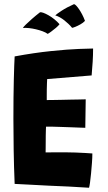

<svg xmlns="http://www.w3.org/2000/svg" viewBox="-20 -897 518 924"><path d="M408.5 6.5Q359.5 3.5 311.5 0.8Q263.5 -2 214 -3.5Q174 -5.5 132.5 -7.8Q91 -10 50.5 -12Q47 -96 45.8 -175.2Q44.5 -254.5 44.5 -324Q44.5 -435.5 46.5 -513.5Q48.5 -591.5 50.5 -625.5Q145 -643 225.5 -651.2Q306 -659.5 360.2 -661.5Q414.5 -663.5 428 -663.5Q428 -631 426 -599.8Q424 -568.5 421 -534L207 -516.5Q206.5 -510 206 -496.2Q205.5 -482.5 205.2 -466.2Q205 -450 205 -436Q205 -422 205 -415.5Q216.5 -415.5 234.8 -415.8Q253 -416 274.8 -416.5Q296.5 -417 318.5 -417.5Q340.5 -418 359.8 -418.2Q379 -418.5 392.5 -419L390.5 -282Q384 -282 365 -282.8Q346 -283.5 321.2 -284.5Q296.5 -285.5 271.5 -286.2Q246.5 -287 227.5 -287.5Q208.5 -288 201.5 -287.5Q201 -282.5 200.8 -270.8Q200.5 -259 200.2 -244.2Q200 -229.5 200 -213.8Q200 -198 199.8 -184.8Q199.5 -171.5 199.5 -163.5Q206 -163.5 234.5 -163.8Q263 -164 293 -164Q318 -164 343 -163Q368 -162 389.5 -160.8Q411 -159.5 424.5 -158.5Q424.5 -138.5 422.5 -112.8Q420.5 -87 418.2 -62Q416 -37 413.2 -18.2Q410.5 0.5 408.5 6.5ZM172 -837.5Q177 -839.5 188.2 -835.5Q199.5 -831.5 214 -823.2Q228.5 -815 242.2 -803.8Q256 -792.5 266.5 -780.5Q261.5 -773.5 249.5 -763.2Q237.5 -753 225.8 -744.5Q214 -736 209.5 -734Q200 -741 185 -746.5Q170 -752 153 -756Q136 -760 119.8 -761.8Q103.5 -763.5 90 -762.5Q92.5 -767 104.2 -778.8Q116 -790.5 134 -806.2Q152 -822 172 -837.5ZM336 -877Q340 -877 346.5 -870.2Q353 -863.5 360.5 -852.5Q368 -841.5 375.5 -827.2Q383 -813 389 -796.5Q380 -787 367 -779.8Q354 -772.5 342.8 -768Q331.5 -763.5 327 -763Q319 -773 309.2 -782.2Q299.5 -791.5 289.2 -799.5Q279 -807.5 268.2 -813.5Q257.5 -819.5 246 -823Q251 -828.5 276 -845Q301 -861.5 336 -877Z"/></svg>

Font: Grandstander Thin
Style: Bold
Weight: 700
Version: Version 1.200